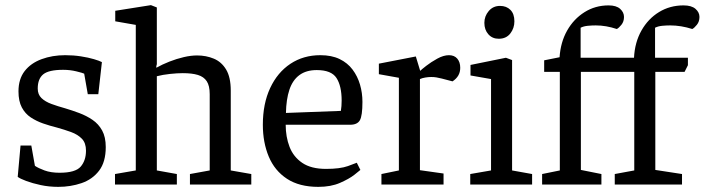

<svg xmlns="http://www.w3.org/2000/svg" viewBox="-20 -719 2745 748"><path d="M207 9Q171 9 138.5 2Q106 -5 82 -14Q58 -23 49 -30L60 -152H102L116 -73Q129 -64 153.5 -55Q178 -46 212 -46Q274 -46 294.5 -70Q315 -94 315 -132Q315 -162 299 -178.5Q283 -195 257 -204.5Q231 -214 202 -222Q174 -229 148 -238Q122 -247 100 -261.5Q78 -276 65 -300.5Q52 -325 52 -363Q52 -411 76 -442Q100 -473 142 -488.5Q184 -504 234 -504Q266 -504 295 -499.5Q324 -495 346 -488.5Q368 -482 377 -477L363 -352H322L308 -432Q302 -435 277.5 -441Q253 -447 226 -447Q170 -447 148.5 -429.5Q127 -412 127 -374Q127 -351 141.5 -337Q156 -323 180.5 -314Q205 -305 234 -297Q261 -289 289 -278.5Q317 -268 340.5 -252Q364 -236 378 -210.5Q392 -185 392 -146Q392 -88 366 -54Q340 -20 297.5 -5.5Q255 9 207 9Z M428 0V-41L509 -55V-622L429 -636V-677L568 -699L591 -690V-469L589 -461V-455Q612 -468 640 -479Q668 -490 696 -496.5Q724 -503 748 -503Q783 -503 813 -490.5Q843 -478 861 -448Q879 -418 879 -366V-55L959 -41V0H720V-41L797 -55V-352Q797 -385 785.5 -402.5Q774 -420 751 -427Q728 -434 692 -434Q671 -434 642.5 -431Q614 -428 591 -422V-55L669 -41V0Z M1220 9Q1146 9 1098 -22.5Q1050 -54 1027 -109Q1004 -164 1004 -233Q1004 -315 1032.5 -376Q1061 -437 1111.5 -470.5Q1162 -504 1228 -504Q1272 -504 1303 -489Q1334 -474 1353.5 -448Q1373 -422 1382.5 -389.5Q1392 -357 1392 -322Q1392 -268 1382 -250.5Q1372 -233 1344 -233H1093Q1093 -186 1108 -147Q1123 -108 1157.5 -84.5Q1192 -61 1250 -61Q1305 -61 1335.5 -72Q1366 -83 1370 -85L1384 -57Q1381 -54 1360.5 -38Q1340 -22 1304.5 -6.5Q1269 9 1220 9ZM1094 -279 1308 -287Q1311 -305 1311 -327Q1311 -384 1291 -415Q1271 -446 1214 -446Q1173 -446 1146.5 -426.5Q1120 -407 1107.5 -369.5Q1095 -332 1094 -279Z M1466 0V-41L1534 -55V-416L1456 -430V-471L1600 -499L1617 -443Q1622 -448 1640.5 -462.5Q1659 -477 1683.5 -490.5Q1708 -504 1729 -504Q1750 -504 1761.5 -490.5Q1773 -477 1773 -455Q1773 -438 1765.5 -425Q1758 -412 1743 -402L1701 -413Q1689 -416 1680 -417.5Q1671 -419 1660 -419Q1649 -419 1637 -417Q1625 -415 1616 -411V-56L1708 -43V0Z M1812 0V-41L1893 -55V-411L1813 -425V-466L1951 -494L1975 -485V-55L2053 -41V0ZM1923 -568Q1898 -568 1882.5 -585.5Q1867 -603 1867 -630Q1867 -656 1884 -676Q1901 -696 1928 -696Q1953 -696 1968.5 -680.5Q1984 -665 1984 -636Q1984 -609 1968 -588.5Q1952 -568 1923 -568Z M2092 0V-41L2161 -55V-439H2100V-484L2160 -496Q2164 -555 2189.5 -600Q2215 -645 2257 -671.5Q2299 -698 2351 -698Q2381 -698 2396 -684.5Q2411 -671 2411 -653Q2411 -635 2401 -622.5Q2391 -610 2383 -606Q2362 -613 2341.5 -616.5Q2321 -620 2301 -620Q2286 -620 2270 -618.5Q2254 -617 2242 -611V-494H2450Q2453 -554 2479 -600Q2505 -646 2547.5 -672Q2590 -698 2643 -698Q2674 -698 2689.5 -684.5Q2705 -671 2705 -653Q2705 -635 2695 -622.5Q2685 -610 2677 -606Q2655 -613 2633.5 -616.5Q2612 -620 2591 -620Q2576 -620 2560 -618.5Q2544 -617 2532 -611V-494H2660V-465L2647 -439H2533V-57L2637 -41V0H2375V-41L2451 -55V-439H2243V-57L2323 -41V0Z"/></svg>

Font: Faustina
Style: Regular
Weight: 400
Designer: Alfonso Garcia
Foundry: http://www.omnibus-type.com
Version: Version 1.200